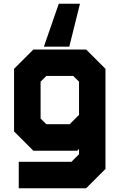

<svg xmlns="http://www.w3.org/2000/svg" viewBox="-20 -804 645 1024"><path d="M80 200V59H361L401.5 18.5V-10L391.5 0H158L55 -103V-437L158 -540H439.5L542.5 -437V97L439.5 200ZM143 130H397.5L474.5 47V-399L405.5 -470H192L124 -402V-148L200.5 -71H373.5L474.5 -167V47L397.5 130H143ZM200.5 -71 124 -148V-402L192 -470H405.5L474.5 -399V-167L373.5 -71ZM227 -141.5H351.5L401.5 -191.5V-368.5L370.5 -399H227L196.5 -368.5V-172ZM406.5 -784 349.5 -555H214L293.5 -784ZM335 -731H335.5L301.5 -621H301Z"/></svg>

Font: Tourney Black
Style: Regular
Weight: 900
Version: Version 1.015